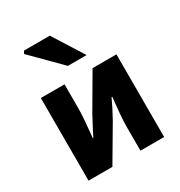

<svg xmlns="http://www.w3.org/2000/svg" viewBox="-177 -876 936 998"><g transform="rotate(-30 291.5 -376.5)"><path d="M64.6 0V-496H206.8V-358.4Q206.8 -320.1 203 -274.7Q199.2 -229.3 194.2 -180.3H197.6Q209.9 -206 226.3 -236.3Q242.6 -266.7 253.9 -288.7L375.1 -496H518.4V0H376.1V-138.1Q376.1 -175.5 380 -220.9Q383.9 -266.2 389.4 -316.2H385.4Q373.5 -290.2 357.7 -259.5Q341.9 -228.8 329.6 -206.9L207.8 0ZM269.9 -570.4 103.4 -737.8 112 -753.3H267L382.3 -570.4Z"/></g></svg>

Font: Source Sans 3
Style: Regular
Weight: 200
Designer: Paul D. Hunt
Foundry: Adobe
Version: Version 3.046;hotconv 1.0.118;makeotfexe 2.5.65603